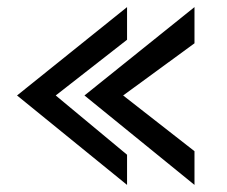

<svg xmlns="http://www.w3.org/2000/svg" viewBox="-20 -564 640 541"><path d="M338 -544V-452L137 -295L338 -128V-43L28 -295ZM528 -544V-442L327 -295L528 -138V-43L218 -295Z"/></svg>

Font: Darker Grotesque Black
Style: Regular
Weight: 900
Designer: Gabriel Lam
Foundry: TypeRant
Version: Version 1.000;gftools[0.9.28]